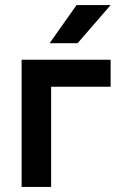

<svg xmlns="http://www.w3.org/2000/svg" viewBox="-20 -735 465 755"><path d="M65 -500H415V-394H181V0H65ZM281 -715H415L285 -565H175Z"/></svg>

Font: PT Root UI Bold
Style: Regular
Weight: 700
Designer: Vitaly Kuzmin
Foundry: ParaType Ltd.
Version: Version 2.000G